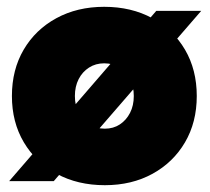

<svg xmlns="http://www.w3.org/2000/svg" viewBox="-20 -532 618 564"><path d="M7 0 439 -500H571L138 0ZM288 12Q208 12 146.5 -21.5Q85 -55 50 -114Q15 -173 15 -250Q15 -327 49.5 -386Q84 -445 145.5 -478.5Q207 -512 286 -512Q366 -512 427.5 -478.5Q489 -445 523.5 -386Q558 -327 558 -250Q558 -173 523.5 -114Q489 -55 428 -21.5Q367 12 288 12ZM288 -154Q313 -154 332 -166.5Q351 -179 362 -200.5Q373 -222 373 -250Q373 -278 362 -299.5Q351 -321 331.5 -333.5Q312 -346 286 -346Q261 -346 241.5 -333.5Q222 -321 211 -299.5Q200 -278 200 -250Q200 -222 211 -200.5Q222 -179 242 -166.5Q262 -154 288 -154Z"/></svg>

Font: Figtree Light Black
Style: Regular
Weight: 900
Version: Version 2.000